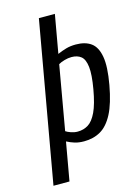

<svg xmlns="http://www.w3.org/2000/svg" viewBox="-133 -771 747 1043"><g transform="rotate(-15 240.5 -250.0)"><path d="M34 200 193 -700H283L245 -485Q270 -496 294.5 -503Q319 -510 349 -510Q402 -510 434.5 -486.5Q467 -463 477 -406.5Q487 -350 469 -250Q451 -150 421.5 -93.5Q392 -37 351.5 -13.5Q311 10 258 10Q228 10 205.5 3Q183 -4 162 -15L124 200ZM238 -50Q271 -50 297.5 -66.5Q324 -83 344.5 -126.5Q365 -170 379 -250Q393 -330 388 -373.5Q383 -417 362.5 -433.5Q342 -450 309 -450Q290 -450 269 -444Q248 -438 235 -430L172 -70Q182 -63 200.5 -56.5Q219 -50 238 -50Z"/></g></svg>

Font: Cuprum
Style: Italic
Weight: 400
Italic angle: -10°
Designer: Jovanny Lemonad
Foundry: Jovanny Lemonad
Version: Version 3.000